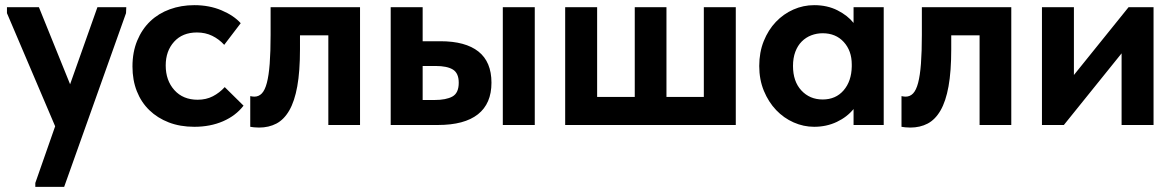

<svg xmlns="http://www.w3.org/2000/svg" viewBox="-20 -485 4555 745"><path d="M117 225 194 5 7 -434V-457H131L252 -158L358 -457H470L469 -434L229 240H117Z M734 7Q679 7 635 -10Q591 -27 559.5 -57.5Q528 -88 511 -131Q494 -174 494 -227Q494 -283 512.5 -327.5Q531 -372 563 -402.5Q595 -433 639 -449Q683 -465 734 -465Q792 -465 839.5 -445Q887 -425 914 -395L850 -311Q830 -333 803.5 -346Q777 -359 744 -359Q688 -359 655.5 -323Q623 -287 623 -231Q623 -173 656.5 -135.5Q690 -98 747 -98Q780 -98 806 -111.5Q832 -125 852 -147L925 -75Q895 -36 845.5 -14.5Q796 7 734 7Z M985 10Q974 10 965.5 9Q957 8 951 7V-112Q961 -110 967 -110Q984 -110 996 -122.5Q1008 -135 1015.5 -163.5Q1023 -192 1026.5 -238Q1030 -284 1030 -350V-457H1377V0H1254V-348H1144V-294Q1144 -208 1133.5 -150Q1123 -92 1102.5 -56.5Q1082 -21 1052.5 -5.5Q1023 10 985 10Z M1689 -325Q1786 -325 1836.5 -285Q1887 -245 1887 -164Q1887 -83 1834.5 -41.5Q1782 0 1679 0H1496V-457H1620V-325ZM1931 -457H2055V0H1931ZM1666 -97Q1711 -97 1735.5 -110.5Q1760 -124 1760 -164Q1760 -201 1737.5 -215Q1715 -229 1670 -229H1620V-97Z M2711 -457H2835V0H2173V-457H2297V-109H2443V-457H2566V-109H2711Z M3139 7Q3098 7 3059.5 -10Q3021 -27 2991.5 -58Q2962 -89 2944 -132.5Q2926 -176 2926 -229Q2926 -282 2943.5 -325.5Q2961 -369 2990.5 -400Q3020 -431 3058.5 -448Q3097 -465 3139 -465Q3190 -465 3229.5 -445Q3269 -425 3292 -396V-457H3409V0H3292V-62Q3267 -31 3227 -12Q3187 7 3139 7ZM3172 -99Q3223 -99 3253.5 -134.5Q3284 -170 3285 -227V-235Q3285 -288 3254 -322Q3223 -356 3172 -356Q3149 -356 3128 -348Q3107 -340 3091 -324Q3075 -308 3066 -284Q3057 -260 3057 -229Q3057 -169 3089.5 -134Q3122 -99 3172 -99Z M3512 10Q3501 10 3492.5 9Q3484 8 3478 7V-112Q3488 -110 3494 -110Q3511 -110 3523 -122.5Q3535 -135 3542.5 -163.5Q3550 -192 3553.5 -238Q3557 -284 3557 -350V-457H3904V0H3781V-348H3671V-294Q3671 -208 3660.5 -150Q3650 -92 3629.5 -56.5Q3609 -21 3579.5 -5.5Q3550 10 3512 10Z M4023 -457H4147V-194L4359 -457H4456V0H4332V-278L4108 0H4023Z"/></svg>

Font: Tilda Sans Bold
Style: Regular
Weight: 700
Designer: ParaType Ltd
Foundry: ParaType Ltd
Version: Version 1.009